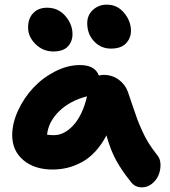

<svg xmlns="http://www.w3.org/2000/svg" viewBox="-20 -764 726 821"><path d="M454.1 -556.2Q411.6 -556.2 382.3 -587.2Q353 -618.2 353 -665Q353 -699.2 377.4 -721.7Q401.9 -744.1 437 -744.1Q481.9 -744.1 511 -708.7Q540 -673.3 540 -632.8Q540 -601.1 518.8 -578.6Q497.6 -556.2 454.1 -556.2ZM208 -543.9Q164.1 -543.9 132.1 -575.2Q100.1 -606.4 100.1 -647Q100.1 -685.1 122.1 -708Q144 -731 181.2 -731Q229.5 -731 259.8 -695.3Q290 -659.7 290 -618.2Q290 -586.4 270 -565.2Q250 -543.9 208 -543.9ZM205.1 -39.1Q127.4 -39.1 79.8 -79.3Q32.2 -119.6 32.2 -186Q32.2 -236.8 57.1 -291Q82 -345.2 121.8 -387.9Q161.6 -430.7 215.1 -458.3Q268.6 -485.8 321.8 -485.8Q386.2 -485.8 402.8 -440.9Q413.1 -443.8 422.9 -443.8Q460 -443.8 487.8 -423.3Q515.6 -402.8 526.9 -371.1Q533.7 -351.6 546.9 -312.3Q560.1 -272.9 567.1 -254.2Q574.2 -235.4 587.2 -206.1Q600.1 -176.8 616 -151.6Q631.8 -126.5 652.8 -100.1Q665.5 -85 666.3 -61.3Q667 -37.6 658.2 -15.9Q649.4 5.9 630.1 21.5Q610.8 37.1 586.9 37.1Q557.1 37.1 540 14.2Q501 -34.2 476.8 -78.1Q452.6 -122.1 435.1 -185.1Q414.6 -145.5 387.5 -116.2Q360.4 -86.9 329.8 -70.6Q299.3 -54.2 268.6 -46.6Q237.8 -39.1 205.1 -39.1ZM210 -186Q255.4 -186 294.4 -229.2Q333.5 -272.5 352.1 -352.1Q279.3 -333.5 233.2 -288.6Q187 -243.7 181.2 -188Q198.7 -186 210 -186Z"/></svg>

Font: Shantell Sans Irregular
Style: Bold
Weight: 700
Designer: Stephen Nixon, Anya Danilova, Shantell Martin
Foundry: Arrow Type
Version: Version 1.006;[9816181b4]